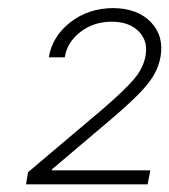

<svg xmlns="http://www.w3.org/2000/svg" viewBox="-20 -826 425 482"><path d="M45.4 -363.3 50.3 -393.6 236.8 -551.3Q292.5 -599.1 316.7 -627.7Q340.8 -656.2 345.7 -688Q351.6 -724.1 327.6 -747.8Q303.7 -771.5 260.3 -771.5Q214.8 -771.5 181.6 -745.6Q148.4 -719.7 142.6 -682.1H102.5Q111.3 -734.9 156.5 -770Q201.7 -805.2 263.7 -805.7Q324.7 -805.2 358.2 -771Q391.6 -736.8 383.3 -685.1Q378.9 -659.2 365.7 -636.7Q352.5 -614.3 325.7 -587.4Q298.8 -560.5 253.4 -522L110.4 -400.9V-398.4H357.4L350.6 -363.3Z"/></svg>

Font: Inter Display Extra Light
Style: Italic
Weight: 200
Italic angle: -9.39999°
Designer: Rasmus Andersson
Foundry: rsms
Version: Version 4.000;git-4fc901f